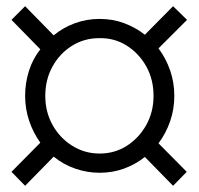

<svg xmlns="http://www.w3.org/2000/svg" viewBox="-20 -555 640 619"><path d="M61 44 17 -1 110 -95Q87 -127 74 -165.5Q61 -204 61 -246Q61 -288 73.5 -327Q86 -366 110 -396L17 -491L61 -535L153 -441Q183 -466 221 -480Q259 -494 301 -494Q344 -494 381 -480Q418 -466 447 -443L538 -535L583 -491L491 -399Q515 -367 528.5 -328Q542 -289 542 -246Q542 -203 528.5 -164Q515 -125 491 -93L582 -1L538 44L447 -49Q417 -25 380 -11.5Q343 2 301 2Q262 2 223.5 -11Q185 -24 153 -50ZM301 -60Q350 -60 389 -85Q428 -110 451.5 -152Q475 -194 475 -246Q475 -299 451.5 -341Q428 -383 388.5 -408Q349 -433 300 -432Q251 -432 211.5 -407Q172 -382 149 -340Q126 -298 126 -246Q126 -194 149.5 -152Q173 -110 213 -85Q253 -60 301 -60Z"/></svg>

Font: Nunito Sans 6pt Light
Style: Regular
Weight: 300
Version: Version 3.101;gftools[0.9.27]